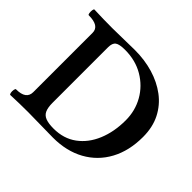

<svg xmlns="http://www.w3.org/2000/svg" viewBox="-153 -867 1071 1071"><g transform="rotate(45 383.0 -331.5)"><path d="M41 3Q36 3 34 -8Q32 -19 34 -30.5Q36 -42 41 -42Q120 -42 120 -99V-567Q120 -621 36 -621Q31 -621 29.5 -632Q28 -643 29.5 -654.5Q31 -666 36 -666Q108 -663 179 -663Q223 -663 267 -664.5Q311 -666 355 -666Q432 -666 499.5 -646Q567 -626 619 -587Q671 -548 700.5 -490Q730 -432 730 -355Q730 -246 686.5 -165.5Q643 -85 563.5 -41Q484 3 377 3Q328 3 278.5 1.5Q229 0 179 0Q110 0 41 3ZM344 -35Q423 -35 479.5 -76.5Q536 -118 566 -190Q596 -262 596 -352Q596 -428 560.5 -490.5Q525 -553 461.5 -590.5Q398 -628 315 -628Q271 -628 254.5 -616Q238 -604 238 -571V-133Q238 -96 247.5 -74.5Q257 -53 280.5 -44Q304 -35 344 -35Z"/></g></svg>

Font: Junicode VF
Style: Regular
Weight: 400
Designer: Peter S. Baker
Version: Version 2.213